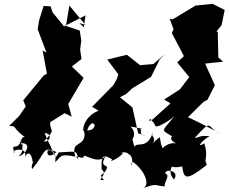

<svg xmlns="http://www.w3.org/2000/svg" viewBox="-20 -878 1189 999"><path d="M416 -736 425 -798 313 -741 254 -813 243 -845 207 -847 184 -774 176 -726 222 -604 202 -615 226 -484 243 -503 208 -486 101 -356 114 -324 80 -275 27 -222C73 -223 38 -216 109 -165C64 -167 129 -65 88 -134C160 -133 99 -61 77 -67C112 -89 89 -128 91 -159C80 -81 30 -147 56 -82C26 -97 131 -121 109 -58C126 -100 147 -74 150 -34C188 -70 135 -34 147 2C224 -90 200 -120 274 -87C231 -49 217 -80 233 -104C301 -63 239 -15 286 -85C373 -88 378 -101 387 -50C352 -83 423 -40 415 -66C423 -78 501 -10 538 -79C483 3 554 -29 533 4C513 45 489 19 521 59C471 63 548 33 509 3C507 -59 508 -82 564 -49C536 -25 614 -62 620 -84C582 -85 645 -90 646 -78C689 -63 654 25 667 -39C733 6 765 87 723 101C803 75 771 86 838 92C829 75 870 33 840 25C835 0 917 6 886 56C849 17 876 -16 886 -24C859 -20 868 1 928 -12C937 53 948 65 1055 -19C1043 -48 1066 6 1051 -36C1043 -40 1064 -70 1043 -132C992 -102 1041 -156 1071 -169C1017 -175 1021 -163 993 -160C1092 -269 1049 -214 1128 -182C1072 -211 1017 -242 958 -268L1040 -349L1059 -358L1098 -435L1047 -547L1141 -557L1116 -579L1113 -713L1106 -714L1133 -747L1149 -826L1140 -831L1086 -858L997 -849L878 -777L863 -780L883 -726L874 -706L937 -586L902 -553L965 -477L916 -413L834 -360L867 -340L770 -253L754 -249C765 -266 762 -260 786 -230C782 -197 873 -258 889 -275C806 -174 819 -213 906 -148C882 -200 834 -145 917 -126C847 -157 795 -75 833 -94C792 -167 841 -188 767 -127C805 -159 756 -173 775 -188C745 -98 693 -142 681 -115C674 -118 664 -191 666 -149C700 -192 649 -234 649 -220C703 -215 757 -198 689 -211C740 -214 686 -179 737 -173L699 -184L669 -319L604 -372L635 -388L669 -419L766 -478L811 -569L839 -597L778 -545L709 -539L640 -593L538 -568L596 -491L587 -465L569 -434L459 -322L493 -302C408 -271 394 -169 439 -190C421 -198 463 -263 473 -224C458 -179 399 -216 449 -192C373 -217 439 -208 414 -152C397 -120 350 -133 372 -63C282 -82 301 -58 264 -33C270 -31 280 -107 225 -96C267 -95 253 -85 212 -186C262 -181 230 -132 209 -143C276 -212 239 -187 241 -242L316 -289L353 -271L335 -337L415 -473L354 -532L404 -571L397 -620L403 -668L395 -719L323 -743L341 -849L424 -749L393 -758Z"/></svg>

Font: Hussar Lance
Style: ExBdObl
Weight: 700
Foundry: Cannot Into Space Fonts, PlusOne Fonts
Version: Version 2.270